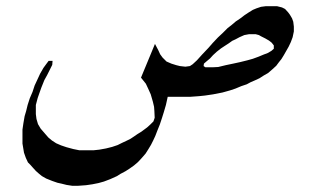

<svg xmlns="http://www.w3.org/2000/svg" viewBox="-20 -310 1017 617"><path d="M634.3 -97.7 640.1 -93.8H663.6L681.2 -94.7L705.6 -100.6L729 -105.5L751.5 -110.4L774.9 -116.2L792.5 -121.1L811 -127.9L827.6 -134.8L840.3 -139.6L852.1 -146.5L859.9 -153.3V-164.1L853 -172.9L844.2 -179.7L832.5 -186.5L818.8 -193.4L812 -197.3L801.3 -200.2H780.8L765.1 -197.3L749.5 -190.4L736.8 -183.6L726.1 -178.7L715.3 -170.9L701.7 -162.1L689.9 -154.3L676.3 -143.6L664.6 -132.8L654.8 -122.1L643.1 -112.3L635.3 -105.5ZM478 -168.9 488.8 -148.4 494.6 -135.7 502.4 -125 515.1 -112.3 530.8 -105.5 546.4 -100.6 558.1 -97.7 575.7 -95.7 590.3 -97.7 599.1 -103.5 612.8 -116.2 630.4 -135.7 649.9 -156.2 663.6 -171.9 680.2 -189.5 695.8 -204.1 711.4 -219.7 724.1 -229.5 737.8 -241.2 752.4 -251 765.1 -260.7 776.9 -268.6 792.5 -278.3 804.2 -283.2 818.8 -288.1 833.5 -290H870.6L886.2 -286.1L896 -281.2L905.8 -270.5L911.6 -262.7L918.5 -251L922.4 -240.2L924.3 -224.6V-209L920.4 -190.4L914.6 -174.8L907.7 -160.2L899.9 -146.5L892.1 -132.8L884.3 -120.1L876.5 -110.4L867.7 -98.6L856 -87.9L841.3 -75.2L827.6 -67.4L814 -58.6L799.3 -51.8L785.6 -45.9L772.9 -39.1L755.4 -33.2L736.8 -25.4L719.2 -19.5L694.8 -12.7L664.6 -6.8L638.2 -2.9L619.6 -1L592.3 1H519L513.2 27.3L506.3 50.8L500.5 69.3L493.7 89.8L485.8 109.4L479 127L472.2 141.6L465.3 155.3L456.5 169.9L447.8 183.6L435.1 198.2L423.3 210.9L410.6 221.7L397 231.4L383.3 240.2L366.7 249L356 255.9L334.5 265.6L314 273.4L296.4 278.3L276.9 282.2L256.3 285.2L230 287.1H212.4L193.8 284.2L178.2 280.3L164.6 277.3L147.9 271.5L128.4 263.7L114.7 255.9L105 248L95.2 239.3L85.4 228.5L77.6 219.7L69.8 211.9L63 197.3L57.1 180.7L52.2 151.4V106.4L55.2 85.9L59.1 63.5L64 46.9L68.8 27.3L75.7 5.9L84.5 -14.6L91.3 -35.2L98.1 -49.8L108.9 -73.2L119.6 -91.8L127.4 -102.5L136.2 -114.3H148.9L147.9 -101.6L140.1 -85.9L131.3 -68.4L122.6 -52.7L112.8 -28.3L106.9 -11.7L101.1 4.9L95.2 27.3V56.6L97.2 72.3L102.1 88.9L110.8 103.5L123.5 118.2L135.3 131.8L147 141.6L160.6 150.4L176.3 157.2L193.8 163.1L215.3 168.9L234.9 172.9H280.8L299.3 170.9L320.8 167L340.3 162.1L357.9 156.2L371.6 149.4L388.2 141.6L399.9 135.7L411.6 127.9L421.4 121.1L434.1 113.3L452.6 99.6L463.4 89.8L473.1 80.1L477.1 68.4L476.1 46.9L475.1 33.2L471.2 16.6L464.4 -6.8L456.5 -24.4L448.7 -41L433.1 -60.5Z"/></svg>

Font: LaylaRuqaa
Style: Regular
Weight: 400
Version: Version 2.0